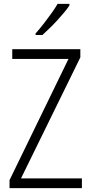

<svg xmlns="http://www.w3.org/2000/svg" viewBox="-20 -967 467 987"><path d="M401 0H29V-41L332 -664H43V-714H393V-672L88 -50H401ZM337 -939Q326 -922 309.5 -902.5Q293 -883 274 -862Q255 -841 235 -822Q215 -803 198 -787H163V-795Q185 -820 206 -847Q227 -874 245.5 -900Q264 -926 276 -947H337Z"/></svg>

Font: Noto Sans Bengali Condensed Light
Style: Regular
Weight: 300
Width: 3
Designer: Jelle Bosma - Monotype Design Team
Foundry: Monotype Imaging Inc.
Version: Version 2.003